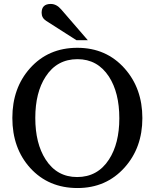

<svg xmlns="http://www.w3.org/2000/svg" viewBox="-20 -928 776 964"><path d="M420.9 -726.1H363.8L211.9 -823.2Q189 -837.9 189 -863.8Q189 -908.2 234.9 -908.2Q263.7 -908.2 287.1 -880.9ZM694.8 -335Q694.8 -186.5 605.5 -86.9Q513.2 16.1 369.1 16.1Q223.6 16.1 131.8 -84.5Q42 -183.6 42 -335.9Q42 -485.8 130.4 -585Q222.2 -688 368.2 -688Q513.7 -688 606 -584Q694.8 -483.9 694.8 -335ZM579.1 -334Q579.1 -462.9 526.9 -543.5Q469.7 -630.9 369.1 -630.9Q265.6 -630.9 209 -543Q157.2 -463.4 157.2 -335.9Q157.2 -208 209 -127.4Q265.6 -39.1 367.2 -39.1Q470.2 -39.1 527.3 -127.4Q579.1 -207.5 579.1 -334Z"/></svg>

Font: Ezra SIL
Style: Regular
Weight: 400
Designer: Development by SIL's NRSI team. OpenType tables by Ralph Hancock ( hancock@dircon.co.uk )
Foundry: SIL International, Version 2.51: 2007
Version: Version 2.51, 2007